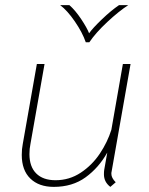

<svg xmlns="http://www.w3.org/2000/svg" viewBox="-20 -720 582 750"><path d="M415 -41Q415 -25 432 -8L411 10Q386 -9 386 -39Q386 -50 387 -56L399 -124Q366 -65 314.5 -27.5Q263 10 190 10Q132 10 98.5 -22.5Q65 -55 65 -115Q65 -138 69 -158L124 -470H154L99 -158Q95 -139 95 -118Q95 -69 121.5 -42.5Q148 -16 197 -16Q251 -16 295.5 -45.5Q340 -75 370 -120Q400 -165 415 -213L460 -470H490L416 -50Q415 -47 415 -41ZM215 -700H251Q274 -680 297 -645.5Q320 -611 328 -590Q342 -610 378 -644.5Q414 -679 445 -700H481Q444 -676 399 -634Q354 -592 329 -555H315Q302 -593 272.5 -636Q243 -679 215 -700Z"/></svg>

Font: KoHo ExtraLight
Style: Italic
Weight: 275
Italic angle: -10°
Version: Version 1.000; ttfautohint (v1.6)